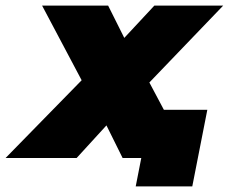

<svg xmlns="http://www.w3.org/2000/svg" viewBox="-80 -567 821 689"><path d="M456 -271 600 0H360L302 -117L195 0H-60L213 -279L71 -547H308L366 -431L474 -547H721ZM664 -173 610 102H407L427 0H360L394 -173Z"/></svg>

Font: Montserrat Alternates Black
Style: Italic
Weight: 900
Italic angle: -11.3°
Designer: Julieta Ulanovsky
Foundry: Julieta Ulanovsky
Version: Version 7.200